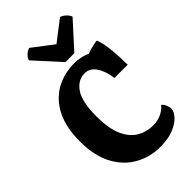

<svg xmlns="http://www.w3.org/2000/svg" viewBox="-291 -1054 1155 1155"><g transform="rotate(-45 287.0 -476.0)"><path d="M344 14Q259 14 186 -26Q113 -66 69 -147.5Q25 -229 25 -352Q25 -470 64.5 -549Q104 -628 174.5 -668.5Q245 -709 338 -709Q360 -709 388 -703Q416 -697 437 -687Q447 -692 464 -696.5Q481 -701 498.5 -705Q516 -709 526 -709Q539 -677 545 -633.5Q551 -590 553 -547.5Q555 -505 555 -475H442Q434 -540 406.5 -581Q379 -622 335 -622Q277 -622 239.5 -567Q202 -512 202 -387Q202 -284 230 -222.5Q258 -161 304 -134.5Q350 -108 403 -108Q449 -108 481 -125.5Q513 -143 526 -162Q539 -153 546.5 -134.5Q554 -116 554 -102Q554 -79 529.5 -51.5Q505 -24 458.5 -5Q412 14 344 14ZM301 -751 153 -914Q158 -931 173 -945Q188 -959 207 -966L339 -865L470 -966Q489 -959 504 -945Q519 -931 525 -914L377 -751Z"/></g></svg>

Font: Calistoga
Style: Regular
Weight: 400
Designer: Yvonne Schuttler, Eben Sorkin
Foundry: www.sorkintype.com
Version: Version 1.010; ttfautohint (v1.8.4.7-5d5b)